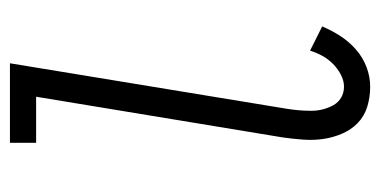

<svg xmlns="http://www.w3.org/2000/svg" viewBox="-214 -562 783 396"><g transform="rotate(-90 178.0 -363.5)"><path d="M198 8Q176 8 156.5 2Q137 -4 123 -17.5Q109 -31 101 -49.5Q93 -68 90 -88Q87 -108 88.5 -129.5Q90 -151 93 -172L177 -681H82V-735H246L152 -163Q150 -150 149 -138Q148 -126 148 -113.5Q148 -101 151 -89.5Q154 -78 159.5 -68Q165 -58 175 -52Q185 -46 198 -46Q210 -46 222.5 -52.5Q235 -59 245 -69Q255 -79 261.5 -91Q268 -103 272 -116L322 -91Q314 -72 302.5 -54Q291 -36 274.5 -21.5Q258 -7 238 0.5Q218 8 198 8Z"/></g></svg>

Font: Iosevka QP Light
Style: Italic
Weight: 300
Italic angle: -9°
Designer: Belleve Invis
Foundry: Belleve Invis
Version: Version 20.0.0; ttfautohint (v1.8.4)